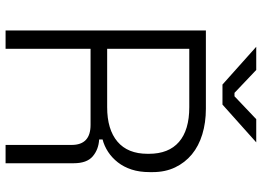

<svg xmlns="http://www.w3.org/2000/svg" viewBox="-142 -774 916 671"><g transform="rotate(90 315.5 -438.0)"><path d="M150 -642V-355H354Q432 -355 474.5 -391Q517 -427 517 -496V-501Q517 -570 475.5 -606Q434 -642 354 -642ZM150 0H86V-700H360Q408 -700 449 -687.5Q490 -675 519 -651Q548 -627 564.5 -592.5Q581 -558 581 -514V-504Q581 -468 572 -440.5Q563 -413 547 -392.5Q531 -372 510.5 -358.5Q490 -345 467 -339V-327Q502 -325 526 -304.5Q550 -284 550 -238V0H486V-231Q486 -297 416 -297H150ZM275 -758 143 -876H224L304 -800H316L396 -876H477L345 -758Z"/></g></svg>

Font: Space Grotesk Light
Style: Regular
Weight: 300
Designer: Florian Karsten
Foundry: Florian Karsten
Version: Version 2.000